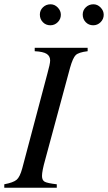

<svg xmlns="http://www.w3.org/2000/svg" viewBox="-51 -876 504 896"><path d="M433 -807Q433 -787 418.5 -772.5Q404 -758 384 -758Q363 -758 349 -772.5Q335 -787 335 -808Q335 -828 349.5 -842Q364 -856 385 -856Q404 -856 418.5 -841Q433 -826 433 -807ZM233 -807Q233 -787 218.5 -772.5Q204 -758 184 -758Q163 -758 149 -772.5Q135 -787 135 -808Q135 -828 149.5 -842Q164 -856 185 -856Q204 -856 218.5 -841Q233 -826 233 -807ZM358 -653V-637Q316 -632 302.5 -619Q289 -606 276 -560L160 -131Q145 -78 145 -55Q145 -35 157.5 -28Q170 -21 214 -16V0H-31V-16Q11 -24 26.5 -37Q42 -50 53 -91L170 -532Q183 -578 183 -594Q183 -614 167 -624.5Q151 -635 111 -637V-653Z"/></svg>

Font: STIX
Style: Italic
Weight: 400
Italic angle: -16.33°
Designer: MicroPress Inc., with final additions and corrections provided by Coen Hoffman, Elsevier (retired)
Version: Version 1.1.1